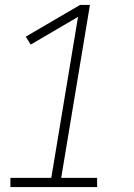

<svg xmlns="http://www.w3.org/2000/svg" viewBox="-20 -755 540 775"><path d="M22 0V-37H187L295 -687L104 -575L84 -607L303 -735H343L227 -37H372V0Z"/></svg>

Font: Iosevka SS04 XLt Obl
Style: Regular
Weight: 200
Italic angle: -9°
Monospace: yes
Designer: Belleve Invis
Foundry: Belleve Invis
Version: Version 19.0.0; ttfautohint (v1.8.4)